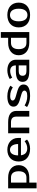

<svg xmlns="http://www.w3.org/2000/svg" viewBox="1882 -2622 920 4725"><g transform="rotate(-90 2342.5 -260.0)"><path d="M210 -450V-70H335Q369 -70 397.5 -80.5Q426 -91 446.5 -114Q467 -137 478.5 -173Q490 -209 490 -260Q490 -311 478.5 -347Q467 -383 446.5 -406Q426 -429 397.5 -439.5Q369 -450 335 -450ZM335 -520Q404 -520 460.5 -502Q517 -484 557 -450Q597 -416 618.5 -368Q640 -320 640 -260Q640 -200 618.5 -152Q597 -104 557 -70Q517 -36 460.5 -18Q404 0 335 0H210V180H70V-520Z M1055 -50Q1104 -50 1146.5 -67Q1189 -84 1230 -115L1270 -55Q1251 -38 1225.5 -24Q1200 -10 1170.5 -0.5Q1141 9 1109 14.5Q1077 20 1045 20Q974 20 915.5 1.5Q857 -17 816 -52.5Q775 -88 752.5 -140Q730 -192 730 -260Q730 -327 751.5 -379.5Q773 -432 811.5 -467.5Q850 -503 903 -521.5Q956 -540 1020 -540Q1080 -540 1133 -522Q1186 -504 1225 -469.5Q1264 -435 1287 -386Q1310 -337 1310 -275V-205H883Q895 -122 940.5 -86Q986 -50 1055 -50ZM1020 -475Q991 -475 966 -464Q941 -453 922.5 -429Q904 -405 892.5 -367Q881 -329 880 -275H1160Q1160 -327 1148 -365Q1136 -403 1116.5 -427.5Q1097 -452 1071.5 -463.5Q1046 -475 1020 -475Z M1975 0H1835V-315Q1835 -387 1799 -418.5Q1763 -450 1695 -450H1565V0H1425V-520H1695Q1838 -520 1906.5 -468.5Q1975 -417 1975 -315Z M2230 -410Q2230 -387 2250.5 -368Q2271 -349 2320 -335L2475 -290Q2547 -269 2586 -233Q2625 -197 2625 -140Q2625 -104 2610 -74.5Q2595 -45 2561 -24Q2527 -3 2473 8.5Q2419 20 2340 20Q2299 20 2259.5 14Q2220 8 2184.5 -2.5Q2149 -13 2120 -26.5Q2091 -40 2070 -55L2110 -115Q2152 -89 2208.5 -69.5Q2265 -50 2340 -50Q2415 -50 2445 -70Q2475 -90 2475 -120Q2475 -143 2454 -161.5Q2433 -180 2380 -195L2225 -240Q2161 -259 2120.5 -294.5Q2080 -330 2080 -390Q2080 -422 2094.5 -449.5Q2109 -477 2140 -497Q2171 -517 2219 -528.5Q2267 -540 2335 -540Q2418 -540 2485.5 -517.5Q2553 -495 2595 -465L2555 -405Q2514 -431 2462 -450.5Q2410 -470 2335 -470Q2282 -470 2256 -453Q2230 -436 2230 -410Z M2840 -165Q2840 -70 2955 -70H3095V-260H2955Q2840 -260 2840 -165ZM3095 -330Q3095 -402 3057.5 -436Q3020 -470 2960 -470Q2915 -470 2872 -456.5Q2829 -443 2795 -420L2760 -480Q2782 -495 2808.5 -506Q2835 -517 2863 -524.5Q2891 -532 2918.5 -536Q2946 -540 2970 -540Q3034 -540 3083 -525Q3132 -510 3166 -482Q3200 -454 3217.5 -415.5Q3235 -377 3235 -330V0H2955Q2819 0 2754.5 -41Q2690 -82 2690 -165Q2690 -248 2754.5 -289Q2819 -330 2955 -330Z M3775 -70V-450H3650Q3616 -450 3587.5 -439.5Q3559 -429 3538.5 -406Q3518 -383 3506.5 -347Q3495 -311 3495 -260Q3495 -209 3506.5 -173Q3518 -137 3538.5 -114Q3559 -91 3587.5 -80.5Q3616 -70 3650 -70ZM3650 0Q3581 0 3524.5 -18Q3468 -36 3428 -70Q3388 -104 3366.5 -152Q3345 -200 3345 -260Q3345 -320 3366.5 -368Q3388 -416 3428 -450Q3468 -484 3524.5 -502Q3581 -520 3650 -520H3775V-700H3915V0Z M4335 -45Q4367 -45 4395 -57Q4423 -69 4444 -94.5Q4465 -120 4477.5 -161Q4490 -202 4490 -260Q4490 -318 4477.5 -359Q4465 -400 4444 -425.5Q4423 -451 4395 -463Q4367 -475 4335 -475Q4303 -475 4275 -463Q4247 -451 4226 -425.5Q4205 -400 4192.5 -359Q4180 -318 4180 -260Q4180 -202 4192.5 -161Q4205 -120 4226 -94.5Q4247 -69 4275 -57Q4303 -45 4335 -45ZM4335 -540Q4402 -540 4458.5 -521.5Q4515 -503 4555 -467.5Q4595 -432 4617.5 -379.5Q4640 -327 4640 -260Q4640 -192 4617.5 -140Q4595 -88 4555 -52.5Q4515 -17 4458.5 1.5Q4402 20 4335 20Q4267 20 4211 1.5Q4155 -17 4115 -52.5Q4075 -88 4052.5 -140Q4030 -192 4030 -260Q4030 -327 4052.5 -379.5Q4075 -432 4115 -467.5Q4155 -503 4211 -521.5Q4267 -540 4335 -540Z"/></g></svg>

Font: Prosto One
Style: Regular
Weight: 400
Designer: Pavel Emelyanov and Jovanny lemonad
Foundry: Pavel Emelyanov and Jovanny Lemonad
Version: Version 1.001